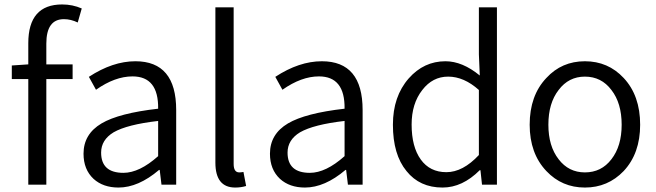

<svg xmlns="http://www.w3.org/2000/svg" viewBox="-20 -829 2947 862"><path d="M33 -535 107 -540V-635Q107 -809 259 -809Q306 -809 347 -791L329 -728Q298 -743 267 -743Q188 -743 188 -633V-540H306V-474H188V0H107V-474H33Z M400 -26Q355 -68 355 -139Q355 -227 436 -275Q514 -321 690 -341Q692 -486 575 -486Q496 -486 411 -426L379 -484Q486 -554 588 -554Q771 -554 771 -335V0H705L697 -66H694Q601 13 512 13Q443 13 400 -26ZM690 -128V-286Q551 -270 490 -235Q434 -201 434 -144Q434 -53 534 -53Q606 -53 690 -128Z M947 -99V-796H1029V-93Q1029 -55 1054 -55Q1062 -55 1073 -57L1085 6Q1062 13 1036 13Q947 13 947 -99Z M1237 -26Q1192 -68 1192 -139Q1192 -227 1273 -275Q1351 -321 1527 -341Q1529 -486 1412 -486Q1333 -486 1248 -426L1216 -484Q1323 -554 1425 -554Q1608 -554 1608 -335V0H1542L1534 -66H1531Q1438 13 1349 13Q1280 13 1237 -26ZM1527 -128V-286Q1388 -270 1327 -235Q1271 -201 1271 -144Q1271 -53 1371 -53Q1443 -53 1527 -128Z M1805 -61Q1744 -135 1744 -269Q1744 -396 1815 -477Q1883 -554 1980 -554Q2056 -554 2134 -490L2130 -585V-796H2211V0H2144L2137 -65H2134Q2056 13 1967 13Q1864 13 1805 -61ZM2130 -133V-425Q2063 -485 1992 -485Q1922 -485 1876 -425Q1828 -364 1828 -270Q1828 -170 1869 -113Q1910 -56 1984 -56Q2058 -56 2130 -133Z M2433 -61Q2358 -140 2358 -269Q2358 -400 2433 -479Q2502 -554 2606 -554Q2710 -554 2780 -479Q2854 -400 2854 -269Q2854 -140 2780 -61Q2709 13 2606 13Q2503 13 2433 -61ZM2725 -114Q2771 -173 2771 -269Q2771 -366 2725 -425Q2680 -485 2606 -485Q2533 -485 2488 -425Q2442 -366 2442 -269Q2442 -173 2488 -114Q2533 -55 2606 -55Q2680 -55 2725 -114Z"/></svg>

Font: Source Han Sans CN Normal
Style: Regular
Weight: 350
Designer: Ryoko NISHIZUKA 西塚涼子 (kana, bopomofo & ideographs); Paul D. Hunt (Latin, Greek & Cyrillic); Sandoll Communications 산돌커뮤니
Foundry: Adobe
Version: Version 2.004;hotconv 1.0.118;makeotfexe 2.5.65603